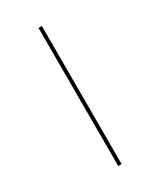

<svg xmlns="http://www.w3.org/2000/svg" viewBox="-135 -540 492 590"><g transform="rotate(-30 111.0 -245.0)"><path d="M117 -490V0H105V-490Z"/></g></svg>

Font: Lato Hairline
Style: Regular
Weight: 250
Designer: Lukasz Dziedzic
Foundry: Lukasz Dziedzic
Version: Version 1.104; Western+Polish opensource